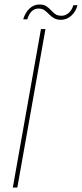

<svg xmlns="http://www.w3.org/2000/svg" viewBox="-20 -833 364 853"><path d="M37 0 162 -704H182L57 0ZM83 -747Q92 -777 111 -795Q130 -813 155 -813Q174 -813 185.5 -805.5Q197 -798 206 -788Q215 -778 225.5 -770.5Q236 -763 254 -763Q270 -763 284.5 -775Q299 -787 306 -810H324Q318 -783 297.5 -764Q277 -745 251 -745Q232 -745 219.5 -752.5Q207 -760 197.5 -770Q188 -780 177.5 -787.5Q167 -795 151 -795Q134 -795 121.5 -783.5Q109 -772 101 -747Z"/></svg>

Font: Poppins Variable
Style: Italic
Weight: 100
Italic angle: -10°
Designer: Jonny Pinhorn
Foundry: Indian Type Foundry
Version: Version 6.000